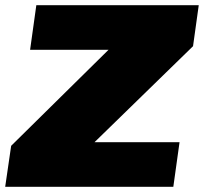

<svg xmlns="http://www.w3.org/2000/svg" viewBox="-43 -720 786 740"><path d="M0 -158 505 -656 621 -528H73L97 -700H723L701 -542L190 -44L74 -172H649L625 0H-23Z"/></svg>

Font: Pathway Extreme 28pt Black
Style: Italic
Weight: 900
Italic angle: -8°
Designer: Eduardo Rodriguez Tunni
Foundry: Eduardo Rodriguez Tunni
Version: Version 1.001;gftools[0.9.26]